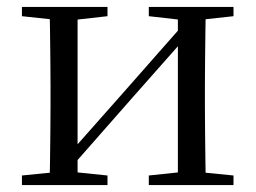

<svg xmlns="http://www.w3.org/2000/svg" viewBox="-20 -536 741 556"><path d="M43.5 0V-27.8L151.7 -38.6H186.3L291.3 -27.8V0ZM410.9 0V-27.8L513.6 -38.6H548L656.2 -27.8V0ZM123.1 0Q124.3 -24.4 124.8 -65.3Q125.3 -106.3 125.8 -150.3Q126.3 -194.3 126.3 -228.5V-288.3Q126.3 -321.7 125.8 -365.7Q125.3 -409.7 124.8 -450.7Q124.3 -491.8 123.1 -516H204.7V0ZM182.1 -46.9 146.9 -65.8H158.3L335.2 -265.6L516 -470.9L549.7 -451H538.4L360.1 -249.4ZM495.1 0V-516H576.4Q575.4 -491.8 574.9 -450.7Q574.4 -409.7 573.9 -365.7Q573.4 -321.7 573.4 -288.3V-228.5Q573.4 -194.3 573.9 -150.3Q574.4 -106.3 574.9 -65.3Q575.4 -24.4 576.4 0ZM43.5 -489.1V-516H291.3V-489.1L187.1 -477.4H152.7ZM410.9 -489.1V-516H656.2V-489.1L548.8 -477.4H514.4Z"/></svg>

Font: Noto Serif JP
Style: Regular
Weight: 200
Designer: Ryoko NISHIZUKA 西塚涼子 (kana & ideographs); Frank Grießhammer (Latin, Greek & Cyrillic); Wenlong ZHANG 张文龙 (bopomofo); San
Foundry: Adobe
Version: Version 2.001;hotconv 1.1.0;makeotfexe 2.6.0